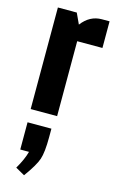

<svg xmlns="http://www.w3.org/2000/svg" viewBox="-126 -563 571 933"><g transform="rotate(15 159.0 -96.0)"><path d="M44 0V-511H139L164 -457Q205 -511 265 -511H304V-377H177V0ZM46 203V66H166V109Q166 185 154 220.5Q142 256 96 319L50 293Q79 244 90 203Z"/></g></svg>

Font: Jockey One
Style: Regular
Weight: 400
Designer: TypeTogether
Foundry: TypeTogether
Version: Version 1.002